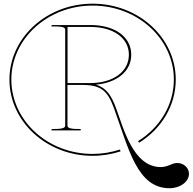

<svg xmlns="http://www.w3.org/2000/svg" viewBox="-20 -800 1020 1016"><path d="M253 -667.5V-660H269.5C318 -660 325 -652.5 325 -642V-137C325 -127.5 322 -117.5 269.5 -117.5H253V-110H407V-117.5H392.5C342 -117.5 337 -126.5 337 -137V-350.5H417.5C519.5 -350.5 551.5 -314.5 584.5 -223.5C661.5 -10 706.5 196 877 196C934 196 980 161.5 980 119.5C980 88 952 62.5 918 62.5C887 62.5 871 84 830.5 84C684.5 84 633.5 -122 594.5 -226.5C570.5 -293 543.5 -335 488 -352C596 -362 674.5 -420.5 674.5 -510.5C674.5 -604.5 588.5 -667.5 459 -667.5ZM618 1 614.5 -8.5C569.5 6 520.5 14.5 470 14.5C232.5 14.5 40 -162 40 -379C40 -595 232.5 -770.5 470 -770.5C707.5 -770.5 900 -595 900 -379C900 -243.5 824.5 -124 710.5 -53L716.5 -45C833 -117.5 910 -240 910 -379C910 -600.5 713 -780.5 470 -780.5C227 -780.5 30 -600.5 30 -379C30 -156.5 227 24.5 470 24.5C522 24.5 571.5 16 618 1ZM337.5 -657.5H458C580.5 -657.5 662 -598.5 662 -510.5C662 -420.5 578 -360.5 458 -360.5H337.5Z"/></svg>

Font: ZnikomitNo24
Style: Regular
Weight: 500
Designer: gluk
Foundry: gluk
Version: Version 0.55